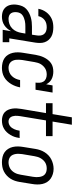

<svg xmlns="http://www.w3.org/2000/svg" viewBox="608 -1384 783 2040"><g transform="rotate(90 1000.0 -363.5)"><path d="M158 8Q137 8 116.5 3.5Q96 -1 79 -12Q62 -23 50.5 -39.5Q39 -56 33.5 -75.5Q28 -95 27.5 -116.5Q27 -138 31 -159Q35 -184 45 -208Q55 -232 74 -250Q93 -268 116.5 -280Q140 -292 165 -299Q190 -306 214.5 -308.5Q239 -311 263 -311H348L355 -357Q359 -378 357 -399.5Q355 -421 343 -437.5Q331 -454 311 -461Q291 -468 270 -468Q250 -468 230.5 -463.5Q211 -459 194 -446.5Q177 -434 166 -416.5Q155 -399 151 -379H73Q77 -402 86 -423Q95 -444 109 -463Q123 -482 141.5 -497Q160 -512 181.5 -521.5Q203 -531 225.5 -534.5Q248 -538 270 -538Q295 -538 320.5 -533.5Q346 -529 367 -517.5Q388 -506 404 -487.5Q420 -469 428 -446Q436 -423 436 -397Q436 -371 432 -345L387 -70H428V0H296L311 -90Q300 -69 284 -50Q268 -31 247.5 -17.5Q227 -4 204 2Q181 8 158 8ZM180 -62Q207 -62 234 -71.5Q261 -81 281.5 -101Q302 -121 313.5 -147Q325 -173 329 -200L336 -241H263Q248 -241 232.5 -240Q217 -239 201.5 -235.5Q186 -232 170.5 -226Q155 -220 141.5 -210.5Q128 -201 120 -186.5Q112 -172 110 -156Q107 -139 109 -121Q111 -103 120 -89Q129 -75 145.5 -68.5Q162 -62 180 -62Z M701 8Q673 8 645.5 1.5Q618 -5 596.5 -20Q575 -35 561 -58Q547 -81 541 -107.5Q535 -134 535.5 -162.5Q536 -191 541 -219L562 -349Q566 -372 572.5 -394.5Q579 -417 589.5 -438.5Q600 -460 615 -479.5Q630 -499 650 -513Q670 -527 693.5 -532.5Q717 -538 740 -538Q761 -538 782 -533.5Q803 -529 821 -519.5Q839 -510 853 -495Q867 -480 875 -462L887 -530H963L933 -349H857Q860 -371 858.5 -393.5Q857 -416 846 -433.5Q835 -451 815 -459.5Q795 -468 772 -468Q756 -468 739.5 -464.5Q723 -461 708 -452Q693 -443 680.5 -430Q668 -417 659.5 -402Q651 -387 646.5 -370.5Q642 -354 639 -338L617 -208Q615 -191 614 -174Q613 -157 615 -140.5Q617 -124 623.5 -109Q630 -94 641.5 -83Q653 -72 668.5 -67Q684 -62 701 -62Q725 -62 748 -71Q771 -80 788.5 -98.5Q806 -117 816 -139.5Q826 -162 830 -185H908Q903 -160 894.5 -136.5Q886 -113 872.5 -90.5Q859 -68 840.5 -48.5Q822 -29 799 -16Q776 -3 751 2.5Q726 8 701 8Z M1259 8Q1235 8 1212 1Q1189 -6 1172.5 -21Q1156 -36 1146.5 -57.5Q1137 -79 1133.5 -102.5Q1130 -126 1131.5 -150.5Q1133 -175 1137 -199L1181 -460H1076V-530H1192L1226 -735H1305L1271 -530H1426V-460H1259L1214 -188Q1212 -174 1210.5 -160Q1209 -146 1210 -132.5Q1211 -119 1214.5 -106.5Q1218 -94 1225.5 -83.5Q1233 -73 1245 -67.5Q1257 -62 1271 -62Q1284 -62 1297 -66.5Q1310 -71 1320.5 -79.5Q1331 -88 1339 -99.5Q1347 -111 1352.5 -123.5Q1358 -136 1361.5 -148.5Q1365 -161 1367 -174Q1367 -176 1367.5 -177.5Q1368 -179 1368 -180H1446Q1446 -178 1445.5 -175.5Q1445 -173 1444 -171Q1441 -148 1433.5 -126Q1426 -104 1414 -83.5Q1402 -63 1385.5 -45Q1369 -27 1348 -14.5Q1327 -2 1304.5 3Q1282 8 1259 8Z M1702 8Q1674 8 1646.5 1.5Q1619 -5 1597.5 -20Q1576 -35 1561.5 -58Q1547 -81 1541 -107.5Q1535 -134 1535.5 -162.5Q1536 -191 1541 -219L1562 -349Q1566 -374 1574.5 -398.5Q1583 -423 1597 -445.5Q1611 -468 1630.5 -486.5Q1650 -505 1674 -517Q1698 -529 1723 -535Q1748 -541 1773 -541Q1802 -541 1828.5 -533Q1855 -525 1877 -510Q1899 -495 1913.5 -472Q1928 -449 1934 -422.5Q1940 -396 1939.5 -367.5Q1939 -339 1934 -311L1913 -181Q1909 -156 1901 -131.5Q1893 -107 1879 -84.5Q1865 -62 1845 -43.5Q1825 -25 1801.5 -13Q1778 -1 1752.5 3.5Q1727 8 1702 8ZM1704 -62Q1720 -62 1736.5 -66Q1753 -70 1768 -78.5Q1783 -87 1795 -100Q1807 -113 1815.5 -128.5Q1824 -144 1828.5 -160Q1833 -176 1836 -192L1858 -322Q1861 -339 1861.5 -356.5Q1862 -374 1859.5 -390.5Q1857 -407 1850.5 -422.5Q1844 -438 1831.5 -448.5Q1819 -459 1803 -463.5Q1787 -468 1769 -468Q1753 -468 1736.5 -464Q1720 -460 1705.5 -451Q1691 -442 1679.5 -429Q1668 -416 1659.5 -401Q1651 -386 1646.5 -370Q1642 -354 1639 -338L1617 -208Q1615 -191 1614 -173.5Q1613 -156 1615.5 -139.5Q1618 -123 1624.5 -108Q1631 -93 1643 -82.5Q1655 -72 1671 -67Q1687 -62 1704 -62Z"/></g></svg>

Font: Iosevka Curly Slab Oblique
Style: Regular
Weight: 400
Italic angle: -9°
Monospace: yes
Designer: Belleve Invis
Foundry: Belleve Invis
Version: Version 11.1.0; ttfautohint (v1.8.3)